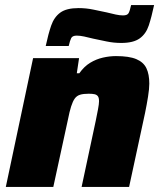

<svg xmlns="http://www.w3.org/2000/svg" viewBox="-20 -740 635 760"><path d="M3 0 111 -510H293L284 -450H294Q313 -477 337 -491.5Q361 -506 387.5 -512Q414 -518 439 -518Q491 -518 519.5 -506Q548 -494 559.5 -470Q571 -446 571 -409Q571 -389 566 -357.5Q561 -326 554 -292L491 0H303L359 -262Q364 -286 368 -307.5Q372 -329 372 -339Q372 -353 367.5 -359Q363 -365 354.5 -367Q346 -369 331 -369Q310 -369 297 -365Q284 -361 276 -350Q268 -339 261.5 -318.5Q255 -298 249 -267L191 0ZM161 -558Q171 -605 182.5 -638.5Q194 -672 218.5 -690Q243 -708 291 -708Q321 -708 349.5 -702Q378 -696 402 -691Q422 -686 438 -682.5Q454 -679 467 -679Q484 -679 489 -688Q494 -697 499 -720H590Q580 -673 569 -639.5Q558 -606 533 -588Q508 -570 460 -570Q430 -570 401.5 -576Q373 -582 349 -587Q330 -592 313 -595.5Q296 -599 284 -599Q267 -599 262 -589.5Q257 -580 252 -558Z"/></svg>

Font: Saira Thin ExtraBold
Style: Italic
Weight: 800
Italic angle: -12°
Version: Version 1.101